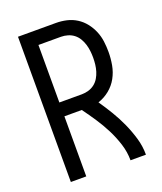

<svg xmlns="http://www.w3.org/2000/svg" viewBox="-136 -824 772 913"><g transform="rotate(-20 250.0 -367.5)"><path d="M64 0V-735H256Q283 -735 309.5 -729Q336 -723 359 -708.5Q382 -694 399 -672.5Q416 -651 426.5 -626Q437 -601 440.5 -574Q444 -547 444 -520Q444 -487 438 -454Q432 -421 416 -392Q400 -363 374 -342Q348 -321 317 -311Q341 -276 363 -239.5Q385 -203 402.5 -164Q420 -125 432 -84Q444 -43 444 0H366Q366 -42 353 -83Q340 -124 321 -161.5Q302 -199 278.5 -234.5Q255 -270 230 -304H142V0ZM142 -374H256Q273 -374 290 -379Q307 -384 320.5 -394.5Q334 -405 343 -420Q352 -435 357 -451.5Q362 -468 364 -485Q366 -502 366 -520Q366 -537 364 -554Q362 -571 357 -587.5Q352 -604 343 -619Q334 -634 320.5 -644.5Q307 -655 290 -660Q273 -665 256 -665H142Z"/></g></svg>

Font: iosevka_custom_sans_ss08
Style: Regular
Weight: 400
Designer: Belleve Invis
Foundry: Belleve Invis
Version: Version 10.3.0; ttfautohint (v1.8.3)